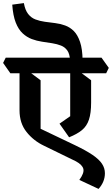

<svg xmlns="http://www.w3.org/2000/svg" viewBox="-67 -1011 722 1239"><path d="M569 208 445 150Q477 106 471 79.5Q465 53 423 30L218 -70Q150 -102 104.5 -159Q59 -216 59 -299V-581L104 -561L195 -493V-180L417 -74Q488 -40 530 -11.5Q572 17 591 45.5Q610 74 610 107Q610 135 599.5 160.5Q589 186 569 208ZM379 -125 317 -213 386 -261V-581L430 -561L521 -493V-349Q521 -281 507 -239Q493 -197 462 -171.5Q431 -146 379 -125ZM0 -538 -47 -605 -30 -639H588L635 -573L618 -538ZM385 -622Q383 -663 367.5 -685Q352 -707 326.5 -717Q301 -727 269.5 -732Q238 -737 204 -742Q170 -747 138 -759Q106 -771 79 -796Q52 -821 34.5 -865.5Q17 -910 12 -981L87 -991Q95 -946 114.5 -921Q134 -896 162 -885.5Q190 -875 222.5 -870.5Q255 -866 288.5 -862Q322 -858 353.5 -846.5Q385 -835 409.5 -810.5Q434 -786 449.5 -740.5Q465 -695 466 -622Z"/></svg>

Font: Eczar SemiBold
Style: Regular
Weight: 600
Designer: Vaibhav Singh
Foundry: Rosetta Type Foundry
Version: Version 2.000